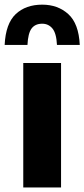

<svg xmlns="http://www.w3.org/2000/svg" viewBox="-58 -826 371 846"><path d="M44.5 0V-548.5H211V0ZM-37.5 -628Q-33 -722 11.2 -763.8Q55.5 -805.5 128 -805.5Q197 -805.5 243 -763.8Q289 -722 293.5 -628H193Q190.5 -679.5 173 -700.5Q155.5 -721.5 128 -721.5Q97 -721.5 81.2 -700.5Q65.5 -679.5 63 -628Z"/></svg>

Font: Encode Sans Condensed ExtraBold
Style: Regular
Weight: 800
Width: 3
Designer: Multiple Designers
Foundry: Impallari Type
Version: Version 3.000; ttfautohint (v1.8.3) -l 8 -r 50 -G 200 -x 14 